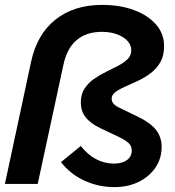

<svg xmlns="http://www.w3.org/2000/svg" viewBox="-22 -751 714 784"><path d="M445 13Q380 13 322.5 -13.5Q265 -40 227 -89L308 -155Q336 -119 370.5 -101Q405 -83 442 -83Q477 -83 496.5 -97.5Q516 -112 516 -137Q516 -154 504 -166Q492 -178 463 -192L387 -228Q346 -248 327 -273Q308 -298 308 -332Q308 -366 323 -389Q338 -412 361.5 -428.5Q385 -445 411 -457.5Q437 -470 460.5 -482.5Q484 -495 499 -509.5Q514 -524 514 -546Q514 -567 498.5 -584Q483 -601 455.5 -611Q428 -621 394 -621Q330 -621 290 -586.5Q250 -552 236 -482L132 0H-2L105 -499Q129 -611 204.5 -671Q280 -731 395 -731Q469 -731 526 -709.5Q583 -688 615.5 -650.5Q648 -613 648 -563Q648 -524 633 -497.5Q618 -471 593.5 -452.5Q569 -434 541.5 -421Q514 -408 489.5 -397.5Q465 -387 449.5 -375.5Q434 -364 434 -348Q434 -336 442.5 -326.5Q451 -317 472 -308L544 -273Q593 -249 615.5 -220Q638 -191 638 -151Q638 -104 613 -67Q588 -30 544.5 -8.5Q501 13 445 13Z"/></svg>

Font: Red Hat Display ExtraBold
Style: Italic
Weight: 800
Italic angle: -12°
Designer: Pentagram, MCKL
Foundry: Pentagram, MCKL
Version: Version 1.023